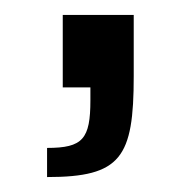

<svg xmlns="http://www.w3.org/2000/svg" viewBox="-20 -117 263 257"><path d="M43 120C142 120 159 94 159 -15V-97H64V0H101V17C101 69 91 81 43 81Z"/></svg>

Font: Saira UNSAM SC
Style: Regular
Weight: 400
Designer: Hector Gatti with collaboration of the Omnibus-Type team
Foundry: Omnibus-Type
Version: Version 1.072;PS 001.072;hotconv 1.0.88;makeotf.lib2.5.64775